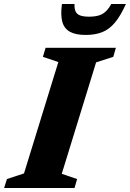

<svg xmlns="http://www.w3.org/2000/svg" viewBox="-48 -936 646 956"><path d="M242.5 -627 165.5 -653 179 -698H529L516 -653L430.5 -625.5L259.5 -70.5L336 -44.5L323 0H-27.5L-13.5 -44.5L71.5 -72.5ZM395.5 -853Q423.5 -853 443.2 -858.8Q463 -864.5 478 -878.5Q493 -892.5 506 -916H579Q552.5 -857.5 524.5 -823.8Q496.5 -790 461.2 -776Q426 -762 378.5 -762Q328 -762 299.5 -778.2Q271 -794.5 262 -828.5Q253 -862.5 260.5 -916H323Q322 -892.5 328.5 -878.8Q335 -865 351.2 -859Q367.5 -853 395.5 -853Z"/></svg>

Font: Newsreader 9pt
Style: Bold Italic
Weight: 700
Italic angle: -17°
Designer: Hugues Gentile
Foundry: Production Type
Version: Version 1.003